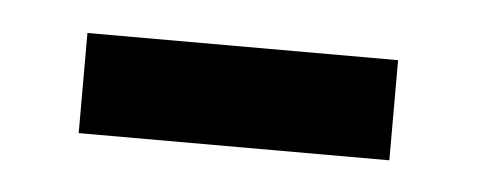

<svg xmlns="http://www.w3.org/2000/svg" viewBox="-24 -343 371 149"><g transform="rotate(5 161.0 -268.0)"><path d="M40 -229V-307H282V-229Z"/></g></svg>

Font: Noto Sans Marchen
Style: Regular
Weight: 400
Designer: Monotype Design Team
Foundry: Monotype Imaging Inc.
Version: Version 2.003; ttfautohint (v1.8.4.7-5d5b)